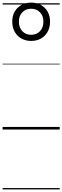

<svg xmlns="http://www.w3.org/2000/svg" viewBox="-20 -994 478 1473"><path d="M219 -680Q177 -680 144 -698.5Q111 -717 92.5 -750.5Q74 -784 74 -828Q74 -872 92.5 -904.5Q111 -937 144 -955.5Q177 -974 219 -974Q262 -974 294.5 -955.5Q327 -937 345.5 -904.5Q364 -872 364 -828Q364 -784 345.5 -750.5Q327 -717 294.5 -698.5Q262 -680 219 -680ZM219 -727Q260 -727 286.5 -754.5Q313 -782 313 -828Q313 -873 286.5 -900Q260 -927 219 -927Q178 -927 151.5 -900Q125 -873 125 -828Q125 -782 151.5 -754.5Q178 -727 219 -727ZM0 449H438V459H0ZM0 -20H438V0H0ZM0 -505H438V-500H0ZM0 -969H438V-959H0Z"/></svg>

Font: Playwrite IT Trad Guides
Style: Regular
Weight: 400
Designer: Veronika Burian, José Scaglione
Foundry: TypeTogether
Version: Version 1.003